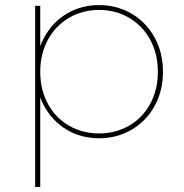

<svg xmlns="http://www.w3.org/2000/svg" viewBox="-20 -540 722 754"><path d="M369 3Q299 3 242.5 -30.5Q186 -64 153.5 -123.5Q121 -183 121 -258Q121 -333 153.5 -393Q186 -453 242.5 -486.5Q299 -520 369 -520Q439 -520 496.5 -486.5Q554 -453 587 -393Q620 -333 620 -258Q620 -183 587 -123.5Q554 -64 496.5 -30.5Q439 3 369 3ZM118 -517H138V-327L128 -257L138 -187V194H118ZM369 -16Q434 -16 487 -46.5Q540 -77 570 -132.5Q600 -188 600 -258Q600 -328 570 -383.5Q540 -439 487 -470Q434 -501 369 -501Q304 -501 251 -470Q198 -439 168 -383.5Q138 -328 138 -258Q138 -188 168 -132.5Q198 -77 251 -46.5Q304 -16 369 -16Z"/></svg>

Font: Montserrat
Style: Regular
Weight: 400
Designer: Julieta Ulanovsky
Foundry: Julieta Ulanovsky
Version: Version 8.000